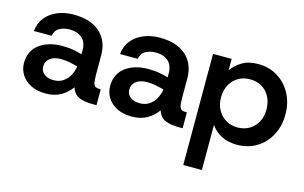

<svg xmlns="http://www.w3.org/2000/svg" viewBox="-90 -742 1891 1195"><g transform="rotate(15 856.0 -144.0)"><path d="M212 12Q155 12 115 -8.5Q75 -29 54 -63Q33 -97 33 -137Q33 -215 89.5 -258Q146 -301 238 -301Q280 -301 312.5 -294.5Q345 -288 365 -282V-305Q365 -360 334.5 -386Q304 -412 255 -412Q219 -412 191 -397.5Q163 -383 155 -345H41Q47 -399 77 -435Q107 -471 153.5 -489.5Q200 -508 255 -508Q364 -508 424.5 -454.5Q485 -401 485 -305V-184Q485 -146 489.5 -128.5Q494 -111 504.5 -106.5Q515 -102 532 -102H537V0H510Q459 0 424.5 -14.5Q390 -29 376 -72Q351 -36 310 -12Q269 12 212 12ZM238 -81Q273 -81 298 -97.5Q323 -114 338.5 -141.5Q354 -169 359 -202Q338 -208 309 -214Q280 -220 250 -220Q205 -220 179.5 -200Q154 -180 154 -146Q154 -118 176.5 -99.5Q199 -81 238 -81Z M767 12Q710 12 670 -8.5Q630 -29 609 -63Q588 -97 588 -137Q588 -215 644.5 -258Q701 -301 793 -301Q835 -301 867.5 -294.5Q900 -288 920 -282V-305Q920 -360 889.5 -386Q859 -412 810 -412Q774 -412 746 -397.5Q718 -383 710 -345H596Q602 -399 632 -435Q662 -471 708.5 -489.5Q755 -508 810 -508Q919 -508 979.5 -454.5Q1040 -401 1040 -305V-184Q1040 -146 1044.5 -128.5Q1049 -111 1059.5 -106.5Q1070 -102 1087 -102H1092V0H1065Q1014 0 979.5 -14.5Q945 -29 931 -72Q906 -36 865 -12Q824 12 767 12ZM793 -81Q828 -81 853 -97.5Q878 -114 893.5 -141.5Q909 -169 914 -202Q893 -208 864 -214Q835 -220 805 -220Q760 -220 734.5 -200Q709 -180 709 -146Q709 -118 731.5 -99.5Q754 -81 793 -81Z M1155 220V-496H1275V-423Q1299 -457 1340 -482.5Q1381 -508 1444 -508Q1515 -508 1570 -474Q1625 -440 1656.5 -381Q1688 -322 1688 -247Q1688 -173 1656.5 -114Q1625 -55 1570 -21.5Q1515 12 1444 12Q1387 12 1344 -10Q1301 -32 1275 -71V220ZM1420 -93Q1463 -93 1496 -113Q1529 -133 1547.5 -167.5Q1566 -202 1566 -247Q1566 -293 1547.5 -328.5Q1529 -364 1496 -383.5Q1463 -403 1420 -403Q1377 -403 1344 -383.5Q1311 -364 1292 -329Q1273 -294 1273 -248Q1273 -202 1292 -167.5Q1311 -133 1344 -113Q1377 -93 1420 -93Z"/></g></svg>

Font: Host Grotesk Light SemiBold
Style: Regular
Weight: 600
Version: Version 1.003